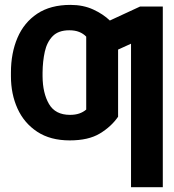

<svg xmlns="http://www.w3.org/2000/svg" viewBox="-20 -573 721 797"><path d="M655.8 -545.9V204.1H523.9V-391.6L470.2 -367.2V-88.4Q441.9 -47.4 394.5 -18.8Q347.2 9.8 269.5 9.8Q189 9.8 134.5 -26.1Q80.1 -62 52.7 -122.3Q25.4 -182.6 25.4 -256.3V-272Q25.4 -352.5 52.5 -416Q79.6 -479.5 134.5 -516.1Q189.5 -552.7 272.5 -552.7Q325.2 -552.7 366.7 -533.7Q408.2 -514.6 436 -487.8L561.5 -545.9ZM270.5 -96.2Q292.5 -96.2 308.8 -101.8Q325.2 -107.4 337.9 -118.2V-273.9V-420.9Q325.7 -433.6 308.6 -440.4Q291.5 -447.3 267.6 -447.3Q222.7 -447.3 198.7 -422.9Q174.8 -398.4 166 -358.6Q157.2 -318.8 156.7 -272V-256.3Q157.2 -186.5 183.3 -141.4Q209.5 -96.2 270.5 -96.2Z"/></svg>

Font: Inter Display Semi Bold
Style: Regular
Weight: 600
Designer: Rasmus Andersson
Foundry: rsms
Version: Version 4.000;git-37864ae